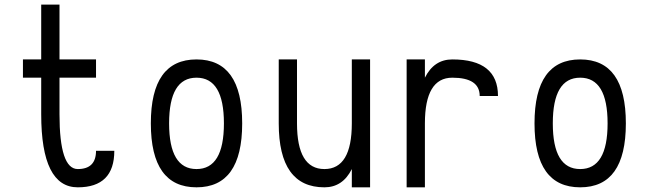

<svg xmlns="http://www.w3.org/2000/svg" viewBox="-20 -801 2774 821"><path d="M78.1 -468.8V-546.9H156.2V-781.2H234.4V-546.9H390.6V-468.8H234.4V-312.5Q234.4 -78.1 312.5 -78.1Q390.6 -78.1 390.6 -156.2H468.8Q468.8 0 312.5 0Q156.2 0 156.2 -312.5V-468.8Z M625 -273.4Q625 -546.9 820.3 -546.9Q1015.6 -546.9 1015.6 -273.4Q1015.6 0 820.3 0Q625 0 625 -273.4ZM703.1 -273.4Q703.1 -78.1 820.3 -78.1Q937.5 -78.1 937.5 -273.4Q937.5 -468.8 820.3 -468.8Q703.1 -468.8 703.1 -273.4Z M1171.9 -273.4V-546.9H1250V-273.4Q1250 -78.1 1367.2 -78.1Q1484.4 -78.1 1484.4 -273.4V-546.9H1562.5V0H1484.4V-78.1Q1445.3 0 1367.2 0Q1171.9 0 1171.9 -273.4Z M1718.8 0V-546.9H1796.9V-468.8Q1835.9 -546.9 1914.1 -546.9Q2109.4 -546.9 2109.4 -390.6H2031.2Q2031.2 -468.8 1914.1 -468.8Q1796.9 -468.8 1796.9 -273.4V0Z M2265.6 -273.4Q2265.6 -546.9 2460.9 -546.9Q2656.2 -546.9 2656.2 -273.4Q2656.2 0 2460.9 0Q2265.6 0 2265.6 -273.4ZM2343.8 -273.4Q2343.8 -78.1 2460.9 -78.1Q2578.1 -78.1 2578.1 -273.4Q2578.1 -468.8 2460.9 -468.8Q2343.8 -468.8 2343.8 -273.4Z"/></svg>

Font: Luculent
Style: Regular
Weight: 400
Monospace: yes
Designer: Andrew Kensler
Version: Version 1.0.0-845fa02f9341